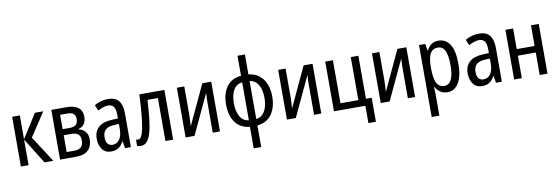

<svg xmlns="http://www.w3.org/2000/svg" viewBox="-66 -1281 5955 2042"><g transform="rotate(-10 2911.5 -260.0)"><path d="M314 -537H404L236 -282L418 0H323L151 -276V0H68V-537H151V-280Z M824 -404Q824 -355 802 -325.5Q780 -296 740 -286V-282Q784 -274 811.5 -242.5Q839 -211 839 -158Q839 -84 795.5 -42Q752 0 664 0H491V-537H660Q737 -537 780.5 -504.5Q824 -472 824 -404ZM740 -396Q740 -469 655 -469H574V-314H655Q740 -314 740 -396ZM754 -163Q754 -208 730 -228Q706 -248 660 -248H574V-67H660Q706 -67 730 -89.5Q754 -112 754 -163Z M1105 -546Q1184 -546 1220 -499.5Q1256 -453 1256 -363V0H1193L1180 -75H1177Q1153 -32 1122 -11Q1091 10 1043 10Q980 10 946.5 -35.5Q913 -81 913 -150Q913 -229 962 -273Q1011 -317 1106 -321L1173 -324V-359Q1173 -422 1153.5 -450Q1134 -478 1094 -478Q1067 -478 1039 -468.5Q1011 -459 982 -443L956 -505Q988 -525 1025.5 -535.5Q1063 -546 1105 -546ZM1173 -265 1119 -262Q1055 -259 1026.5 -231Q998 -203 998 -151Q998 -103 1017 -80.5Q1036 -58 1069 -58Q1116 -58 1144.5 -98Q1173 -138 1173 -213Z M1712 0H1629V-464H1517Q1508 -300 1491.5 -196.5Q1475 -93 1444.5 -43.5Q1414 6 1363 6Q1339 6 1323 -1V-70Q1332 -65 1346 -65Q1387 -65 1409 -181Q1431 -297 1442 -537H1712Z M1927 -537V-229Q1927 -202 1925 -169.5Q1923 -137 1921 -107L2122 -537H2218V0H2140V-300Q2140 -329 2140.5 -365Q2141 -401 2144 -429L1943 0H1847V-537Z M2621 -760V-544Q2690 -537 2736.5 -500Q2783 -463 2806.5 -403.5Q2830 -344 2830 -269Q2830 -154 2777.5 -79Q2725 -4 2621 7V240H2540V7Q2443 -1 2387 -73Q2331 -145 2331 -269Q2331 -386 2383.5 -460Q2436 -534 2541 -544V-760ZM2541 -473Q2479 -466 2447 -412.5Q2415 -359 2415 -269Q2415 -185 2445.5 -128Q2476 -71 2541 -63ZM2621 -473V-63Q2664 -68 2691.5 -96.5Q2719 -125 2732.5 -169.5Q2746 -214 2746 -269Q2746 -359 2713.5 -412Q2681 -465 2621 -473Z M3021 -537V-229Q3021 -202 3019 -169.5Q3017 -137 3015 -107L3216 -537H3312V0H3234V-300Q3234 -329 3234.5 -365Q3235 -401 3238 -429L3037 0H2941V-537Z M3869 187H3788V0H3449V-537H3532V-72H3725V-537H3807V-72H3869Z M4034 -537V-229Q4034 -202 4032 -169.5Q4030 -137 4028 -107L4229 -537H4325V0H4247V-300Q4247 -329 4247.5 -365Q4248 -401 4251 -429L4050 0H3954V-537Z M4671 -547Q4752 -547 4796 -477.5Q4840 -408 4840 -269Q4840 -135 4796 -62.5Q4752 10 4674 10Q4630 10 4597 -12Q4564 -34 4545 -71H4541Q4542 -51 4543.5 -30.5Q4545 -10 4545 6V240H4462V-537H4529L4541 -464H4545Q4567 -505 4597.5 -526Q4628 -547 4671 -547ZM4653 -476Q4597 -476 4571 -429.5Q4545 -383 4545 -285V-266Q4545 -162 4570.5 -112Q4596 -62 4654 -62Q4705 -62 4730 -115Q4755 -168 4755 -269Q4755 -369 4731 -422.5Q4707 -476 4653 -476Z M5111 -546Q5190 -546 5226 -499.5Q5262 -453 5262 -363V0H5199L5186 -75H5183Q5159 -32 5128 -11Q5097 10 5049 10Q4986 10 4952.5 -35.5Q4919 -81 4919 -150Q4919 -229 4968 -273Q5017 -317 5112 -321L5179 -324V-359Q5179 -422 5159.5 -450Q5140 -478 5100 -478Q5073 -478 5045 -468.5Q5017 -459 4988 -443L4962 -505Q4994 -525 5031.5 -535.5Q5069 -546 5111 -546ZM5179 -265 5125 -262Q5061 -259 5032.5 -231Q5004 -203 5004 -151Q5004 -103 5023 -80.5Q5042 -58 5075 -58Q5122 -58 5150.5 -98Q5179 -138 5179 -213Z M5478 -537V-314H5671V-537H5755V0H5671V-243H5478V0H5395V-537Z"/></g></svg>

Font: Avrile Sans Condensed
Style: Regular
Weight: 400
Width: 3
Designer: Monotype Design Team
Foundry: Monotype Imaging Inc.
Version: Version 2.001;September 10, 2019;FontCreator 11.5.0.2425 64-